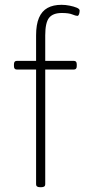

<svg xmlns="http://www.w3.org/2000/svg" viewBox="-20 -776 365 798"><path d="M146 2Q138 2 134 -1Q130 -4 130 -10V-487H50Q38 -487 38 -501V-509Q38 -523 50 -523H130V-629Q130 -674 142 -702Q154 -730 177.5 -743Q201 -756 236 -756Q252 -756 269.5 -752.5Q287 -749 299 -744Q311 -739 311 -732Q311 -729 310.5 -725.5Q310 -722 309 -718.5Q308 -715 306 -712.5Q304 -710 302 -710Q295 -710 280.5 -716Q266 -722 237 -722Q200 -722 184 -702Q168 -682 168 -629V-523H287Q299 -523 299 -509V-501Q299 -487 287 -487H168V-10Q168 -4 164 -1Q160 2 152 2Z"/></svg>

Font: Asap Thin
Style: Regular
Weight: 250
Designer: Pablo Cosgaya
Foundry: Omnibus-Type
Version: Version 3.001